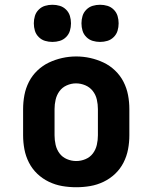

<svg xmlns="http://www.w3.org/2000/svg" viewBox="-20 -778 640 806"><path d="M300 8Q270 8 241 3Q212 -2 185 -15Q158 -28 136.5 -48.5Q115 -69 101.5 -95.5Q88 -122 82.5 -151Q77 -180 77 -210V-320Q77 -350 82.5 -379Q88 -408 101.5 -434.5Q115 -461 137 -482Q159 -503 185.5 -515.5Q212 -528 241 -534.5Q270 -541 300 -541Q330 -541 359 -534.5Q388 -528 414.5 -515.5Q441 -503 463 -482Q485 -461 498.5 -434.5Q512 -408 517.5 -379Q523 -350 523 -320V-210Q523 -180 517.5 -151Q512 -122 498.5 -95.5Q485 -69 463.5 -48.5Q442 -28 415 -15Q388 -2 359 3Q330 8 300 8ZM300 -102Q320 -102 339 -110Q358 -118 370 -134Q382 -150 386.5 -170Q391 -190 391 -210V-320Q391 -340 386.5 -360Q382 -380 369.5 -396Q357 -412 338 -420Q319 -428 299 -428Q279 -428 260 -419.5Q241 -411 229.5 -395Q218 -379 213.5 -359.5Q209 -340 209 -320V-210Q209 -190 213.5 -170Q218 -150 230 -134Q242 -118 261 -110Q280 -102 300 -102ZM400 -602Q384 -602 369 -606.5Q354 -611 342.5 -622.5Q331 -634 326.5 -649Q322 -664 322 -680Q322 -696 326.5 -711Q331 -726 342.5 -737.5Q354 -749 369 -753.5Q384 -758 400 -758Q416 -758 431 -753.5Q446 -749 457.5 -737.5Q469 -726 473.5 -711Q478 -696 478 -680Q478 -664 473.5 -649Q469 -634 457.5 -622.5Q446 -611 431 -606.5Q416 -602 400 -602ZM200 -602Q184 -602 169 -606.5Q154 -611 142.5 -622.5Q131 -634 126.5 -649Q122 -664 122 -680Q122 -696 126.5 -711Q131 -726 142.5 -737.5Q154 -749 169 -753.5Q184 -758 200 -758Q216 -758 231 -753.5Q246 -749 257.5 -737.5Q269 -726 273.5 -711Q278 -696 278 -680Q278 -664 273.5 -649Q269 -634 257.5 -622.5Q246 -611 231 -606.5Q216 -602 200 -602Z"/></svg>

Font: Iosevka Curly Slab XBdEx
Style: Regular
Weight: 800
Width: 7
Monospace: yes
Designer: Belleve Invis
Foundry: Belleve Invis
Version: Version 11.0.0; ttfautohint (v1.8.3)